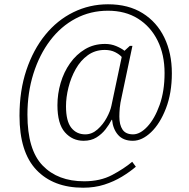

<svg xmlns="http://www.w3.org/2000/svg" viewBox="-20 -734 881 896"><path d="M368 142Q229 142 150 59Q71 -24 71 -194Q71 -311 103 -406.5Q135 -502 191 -571Q247 -640 322.5 -677Q398 -714 484 -714Q579 -714 645.5 -672.5Q712 -631 747 -558.5Q782 -486 782 -392Q782 -300 754.5 -228.5Q727 -157 685 -117Q643 -77 600 -77Q555 -77 531 -104.5Q507 -132 503 -175H501Q490 -153 472.5 -130.5Q455 -108 430 -92.5Q405 -77 370 -77Q318 -77 283 -116.5Q248 -156 248 -243Q248 -296 263 -347Q278 -398 307 -439Q336 -480 377 -504.5Q418 -529 470 -529Q498 -529 522 -519Q546 -509 561 -497L586 -520H598L548 -283Q541 -253 539 -231Q537 -209 537 -190Q537 -151 552 -129Q567 -107 601 -107Q634 -107 668 -143.5Q702 -180 725 -244.5Q748 -309 748 -393Q748 -479 715.5 -544.5Q683 -610 624 -647Q565 -684 484 -684Q402 -684 333 -647.5Q264 -611 214 -545Q164 -479 136 -390.5Q108 -302 108 -199Q108 -35 179 38.5Q250 112 373 112Q448 112 503.5 82.5Q559 53 597 21L614 44Q586 68 549 90.5Q512 113 467 127.5Q422 142 368 142ZM378 -107Q409 -107 435 -130Q461 -153 478 -184.5Q495 -216 500 -241L548 -468Q538 -480 517.5 -490.5Q497 -501 469 -501Q424 -501 390 -476.5Q356 -452 333.5 -412Q311 -372 299.5 -326Q288 -280 288 -238Q288 -169 312.5 -138Q337 -107 378 -107Z"/></svg>

Font: Noto Serif Khmer SemiCondensed ExtraLight
Style: Regular
Weight: 200
Width: 4
Designer: Danh Hong and the Monotype Design Team
Foundry: Monotype Imaging Inc.
Version: Version 2.004; ttfautohint (v1.8.4.7-5d5b)